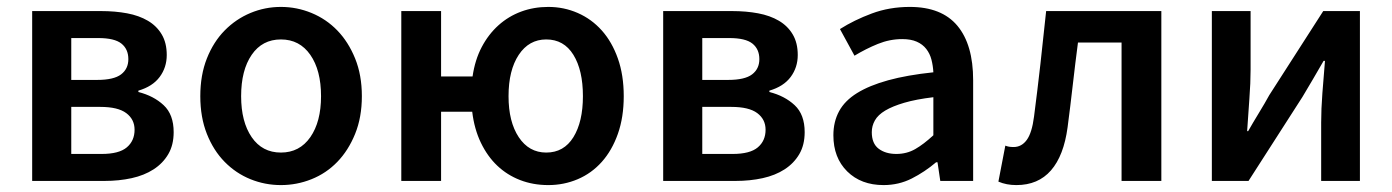

<svg xmlns="http://www.w3.org/2000/svg" viewBox="-20 -523 4024 555"><path d="M73 0V-491H272Q313 -491 347.5 -484.5Q382 -478 407.5 -463Q433 -448 447.5 -423.5Q462 -399 462 -364Q462 -328 441.5 -300.5Q421 -273 380 -261V-257Q424 -246 453 -219Q482 -192 482 -141Q482 -104 466.5 -77.5Q451 -51 424 -33.5Q397 -16 360.5 -8Q324 0 282 0ZM186 -292H261Q309 -292 330 -308Q351 -324 351 -352Q351 -381 331 -397Q311 -413 264 -413H186ZM186 -78H274Q324 -78 346.5 -97Q369 -116 369 -148Q369 -178 345 -196Q321 -214 270 -214H186Z M792 12Q746 12 704 -5Q662 -22 629.5 -55Q597 -88 578 -136Q559 -184 559 -245Q559 -306 578 -354Q597 -402 629.5 -435Q662 -468 704 -485.5Q746 -503 792 -503Q838 -503 880.5 -485.5Q923 -468 955 -435Q987 -402 1006.5 -354Q1026 -306 1026 -245Q1026 -184 1006.5 -136Q987 -88 955 -55Q923 -22 880.5 -5Q838 12 792 12ZM792 -82Q846 -82 877 -126.5Q908 -171 908 -245Q908 -320 877 -364.5Q846 -409 792 -409Q738 -409 707.5 -364.5Q677 -320 677 -245Q677 -171 707.5 -126.5Q738 -82 792 -82Z M1565 12Q1521 12 1483.5 -2.5Q1446 -17 1417.5 -44Q1389 -71 1370 -110.5Q1351 -150 1345 -200H1255V0H1140V-491H1255V-302H1346Q1353 -350 1372.5 -387Q1392 -424 1421 -450Q1450 -476 1486.5 -489.5Q1523 -503 1565 -503Q1610 -503 1650 -485.5Q1690 -468 1719.5 -435Q1749 -402 1766 -354Q1783 -306 1783 -245Q1783 -184 1766 -136Q1749 -88 1719.5 -55Q1690 -22 1650 -5Q1610 12 1565 12ZM1559 -82Q1610 -82 1637.5 -126.5Q1665 -171 1665 -245Q1665 -320 1637.5 -364.5Q1610 -409 1559 -409Q1509 -409 1479.5 -364.5Q1450 -320 1450 -245Q1450 -171 1479.5 -126.5Q1509 -82 1559 -82Z M1897 0V-491H2096Q2137 -491 2171.5 -484.5Q2206 -478 2231.5 -463Q2257 -448 2271.5 -423.5Q2286 -399 2286 -364Q2286 -328 2265.5 -300.5Q2245 -273 2204 -261V-257Q2248 -246 2277 -219Q2306 -192 2306 -141Q2306 -104 2290.5 -77.5Q2275 -51 2248 -33.5Q2221 -16 2184.5 -8Q2148 0 2106 0ZM2010 -292H2085Q2133 -292 2154 -308Q2175 -324 2175 -352Q2175 -381 2155 -397Q2135 -413 2088 -413H2010ZM2010 -78H2098Q2148 -78 2170.5 -97Q2193 -116 2193 -148Q2193 -178 2169 -196Q2145 -214 2094 -214H2010Z M2534 12Q2469 12 2429 -27.5Q2389 -67 2389 -132Q2389 -171 2405.5 -201.5Q2422 -232 2457.5 -254Q2493 -276 2547.5 -291Q2602 -306 2678 -314Q2677 -333 2672.5 -350.5Q2668 -368 2657.5 -381.5Q2647 -395 2630 -402.5Q2613 -410 2588 -410Q2552 -410 2517.5 -396Q2483 -382 2450 -362L2408 -439Q2449 -465 2500 -484Q2551 -503 2610 -503Q2702 -503 2747.5 -448.5Q2793 -394 2793 -291V0H2698L2690 -54H2686Q2653 -26 2615.5 -7Q2578 12 2534 12ZM2571 -78Q2601 -78 2625.5 -92Q2650 -106 2678 -132V-242Q2628 -236 2594 -226Q2560 -216 2539 -203.5Q2518 -191 2509 -175Q2500 -159 2500 -141Q2500 -108 2520 -93Q2540 -78 2571 -78Z M2918 12Q2889 12 2866 2L2886 -102Q2891 -100 2896.5 -99Q2902 -98 2910 -98Q2933 -98 2948 -118.5Q2963 -139 2969 -186Q2979 -263 2987.5 -338.5Q2996 -414 3004 -491H3337V0H3222V-400H3096Q3088 -339 3081 -277.5Q3074 -216 3066 -155Q3055 -73 3018 -30.5Q2981 12 2918 12Z M3483 0V-491H3595V-322Q3595 -284 3591.5 -237.5Q3588 -191 3585 -144H3588Q3601 -167 3619 -196.5Q3637 -226 3649 -248L3805 -491H3911V0H3799V-169Q3799 -207 3802.5 -253.5Q3806 -300 3810 -347H3806Q3793 -324 3775.5 -294.5Q3758 -265 3745 -243L3589 0Z"/></svg>

Font: Processing Sans Pro Semibold
Style: Regular
Weight: 600
Designer: Paul D. Hunt
Foundry: Adobe Systems Incorporated
Version: Version 2.020;PS 2.000;hotconv 1.0.86;makeotf.lib2.5.63406